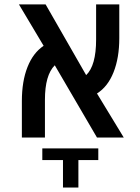

<svg xmlns="http://www.w3.org/2000/svg" viewBox="-20 -629 640 878"><path d="M185.5 -173V0H80V-167Q80 -257.5 105.8 -322.5Q131.5 -387.5 179.5 -419.5L66.5 -609H188.5L374 -285.5Q419.5 -329 419.5 -448V-609H525.5V-454.5Q525.5 -364.5 499.2 -298.5Q473 -232.5 423.5 -201.5L546 0H423.5L230.5 -330.5Q185.5 -285.5 185.5 -173ZM268 103H173.5V49.5H429.5V103H338.5V228.5H268Z"/></svg>

Font: JuliaMono Medium
Style: Regular
Weight: 500
Monospace: yes
Designer: cormullion
Foundry: corm
Version: Version 0.054; ttfautohint (v1.8.4)